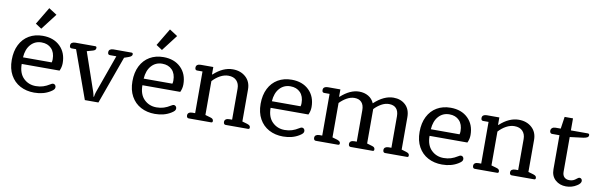

<svg xmlns="http://www.w3.org/2000/svg" viewBox="-50 -1227 5361 1714"><g transform="rotate(10 2631.0 -370.0)"><path d="M361 -706 249 -560 194 -596 288 -753ZM38 -240Q38 -320 67.5 -378.5Q97 -437 150.5 -468.5Q204 -500 275 -500Q373 -500 432 -442.5Q491 -385 491 -290Q491 -254 475 -220H132Q132 -136 177.5 -91.5Q223 -47 289 -47Q325 -47 355 -56.5Q385 -66 415 -85Q430 -95 439 -95Q450 -95 457.5 -87Q465 -79 465 -67Q465 -55 456.5 -45.5Q448 -36 430 -25Q369 13 285 13Q213 13 157 -17Q101 -47 69.5 -104Q38 -161 38 -240ZM393 -280Q397 -291 397 -309Q397 -371 363.5 -405.5Q330 -440 274 -440Q215 -440 176.5 -397.5Q138 -355 133 -280Z M743 0 587 -434H547Q528 -434 528 -457Q528 -474 539.5 -482Q551 -490 571 -490H751Q764 -490 764 -476Q764 -465 757 -458Q750 -451 734 -447L684 -433L803 -87Q809 -70 814 -43H818Q822 -70 828 -87L952 -434H894Q874 -434 874 -457Q874 -474 885.5 -482Q897 -490 917 -490H1080Q1093 -490 1093 -476Q1093 -458 1062 -447L1022 -433L866 0Z M1455 -706 1343 -560 1288 -596 1382 -753ZM1132 -240Q1132 -320 1161.5 -378.5Q1191 -437 1244.5 -468.5Q1298 -500 1369 -500Q1467 -500 1526 -442.5Q1585 -385 1585 -290Q1585 -254 1569 -220H1226Q1226 -136 1271.5 -91.5Q1317 -47 1383 -47Q1419 -47 1449 -56.5Q1479 -66 1509 -85Q1524 -95 1533 -95Q1544 -95 1551.5 -87Q1559 -79 1559 -67Q1559 -55 1550.5 -45.5Q1542 -36 1524 -25Q1463 13 1379 13Q1307 13 1251 -17Q1195 -47 1163.5 -104Q1132 -161 1132 -240ZM1487 -280Q1491 -291 1491 -309Q1491 -371 1457.5 -405.5Q1424 -440 1368 -440Q1309 -440 1270.5 -397.5Q1232 -355 1227 -280Z M1684 0Q1675 0 1670 -6.5Q1665 -13 1665 -24Q1665 -40 1676.5 -48Q1688 -56 1708 -56H1733V-434H1684Q1665 -434 1665 -457Q1665 -474 1676.5 -482Q1688 -490 1708 -490H1821V-423H1825Q1909 -500 1997 -500Q2068 -500 2114.5 -458.5Q2161 -417 2161 -346V-56L2206 -43Q2222 -38 2229 -31.5Q2236 -25 2236 -14Q2236 0 2223 0H2019Q2010 0 2005 -6.5Q2000 -13 2000 -24Q2000 -40 2011.5 -48Q2023 -56 2043 -56H2068V-338Q2068 -383 2042 -410Q2016 -437 1968 -437Q1931 -437 1894 -417Q1857 -397 1826 -363V-56L1871 -43Q1887 -39 1894 -32Q1901 -25 1901 -14Q1901 0 1888 0Z M2294 -240Q2294 -320 2323.5 -378.5Q2353 -437 2406.5 -468.5Q2460 -500 2531 -500Q2629 -500 2688 -442.5Q2747 -385 2747 -290Q2747 -254 2731 -220H2388Q2388 -136 2433.5 -91.5Q2479 -47 2545 -47Q2581 -47 2611 -56.5Q2641 -66 2671 -85Q2686 -95 2695 -95Q2706 -95 2713.5 -87Q2721 -79 2721 -67Q2721 -55 2712.5 -45.5Q2704 -36 2686 -25Q2625 13 2541 13Q2469 13 2413 -17Q2357 -47 2325.5 -104Q2294 -161 2294 -240ZM2649 -280Q2653 -291 2653 -309Q2653 -371 2619.5 -405.5Q2586 -440 2530 -440Q2471 -440 2432.5 -397.5Q2394 -355 2389 -280Z M2836 0Q2827 0 2822 -6.5Q2817 -13 2817 -24Q2817 -40 2828.5 -48Q2840 -56 2860 -56H2885V-434H2836Q2817 -434 2817 -457Q2817 -474 2828.5 -482Q2840 -490 2860 -490H2973V-424H2977Q3061 -500 3143 -500Q3190 -500 3226 -479Q3262 -458 3279 -418Q3367 -500 3454 -500Q3520 -500 3562.5 -460.5Q3605 -421 3605 -349V-56L3648 -43Q3664 -38 3670.5 -31.5Q3677 -25 3677 -14Q3677 0 3664 0H3464Q3455 0 3450 -6.5Q3445 -13 3445 -24Q3445 -40 3456.5 -48Q3468 -56 3488 -56H3512V-341Q3512 -388 3489.5 -412.5Q3467 -437 3424 -437Q3389 -437 3354.5 -417.5Q3320 -398 3292 -368V-56L3336 -43Q3352 -39 3358.5 -32Q3365 -25 3365 -14Q3365 0 3352 0H3152Q3143 0 3138 -6.5Q3133 -13 3133 -24Q3133 -40 3144.5 -48Q3156 -56 3176 -56H3198V-341Q3198 -388 3175.5 -412.5Q3153 -437 3111 -437Q3077 -437 3042.5 -418Q3008 -399 2978 -368V-56L3023 -43Q3039 -37 3045.5 -30.5Q3052 -24 3052 -14Q3052 0 3038 0Z M3735 -240Q3735 -320 3764.5 -378.5Q3794 -437 3847.5 -468.5Q3901 -500 3972 -500Q4070 -500 4129 -442.5Q4188 -385 4188 -290Q4188 -254 4172 -220H3829Q3829 -136 3874.5 -91.5Q3920 -47 3986 -47Q4022 -47 4052 -56.5Q4082 -66 4112 -85Q4127 -95 4136 -95Q4147 -95 4154.5 -87Q4162 -79 4162 -67Q4162 -55 4153.5 -45.5Q4145 -36 4127 -25Q4066 13 3982 13Q3910 13 3854 -17Q3798 -47 3766.5 -104Q3735 -161 3735 -240ZM4090 -280Q4094 -291 4094 -309Q4094 -371 4060.5 -405.5Q4027 -440 3971 -440Q3912 -440 3873.5 -397.5Q3835 -355 3830 -280Z M4277 0Q4268 0 4263 -6.5Q4258 -13 4258 -24Q4258 -40 4269.5 -48Q4281 -56 4301 -56H4326V-434H4277Q4258 -434 4258 -457Q4258 -474 4269.5 -482Q4281 -490 4301 -490H4414V-423H4418Q4502 -500 4590 -500Q4661 -500 4707.5 -458.5Q4754 -417 4754 -346V-56L4799 -43Q4815 -38 4822 -31.5Q4829 -25 4829 -14Q4829 0 4816 0H4612Q4603 0 4598 -6.5Q4593 -13 4593 -24Q4593 -40 4604.5 -48Q4616 -56 4636 -56H4661V-338Q4661 -383 4635 -410Q4609 -437 4561 -437Q4524 -437 4487 -417Q4450 -397 4419 -363V-56L4464 -43Q4480 -39 4487 -32Q4494 -25 4494 -14Q4494 0 4481 0Z M4970 -118V-427H4902Q4893 -427 4887.5 -434Q4882 -441 4882 -452Q4882 -468 4893.5 -477.5Q4905 -487 4925 -487H4971L4987 -596H5063V-487H5217Q5223 -487 5227 -483.5Q5231 -480 5231 -473Q5231 -460 5220 -453Q5209 -446 5184 -442L5064 -427H5063V-112Q5063 -80 5080 -63.5Q5097 -47 5126 -47Q5145 -47 5160 -53Q5175 -59 5190 -72Q5204 -84 5213 -84Q5223 -84 5230 -77Q5237 -70 5237 -58Q5237 -48 5228.5 -36.5Q5220 -25 5203 -15Q5160 13 5106 13Q5048 13 5009 -22Q4970 -57 4970 -118Z"/></g></svg>

Font: Maitree Medium
Style: Regular
Weight: 500
Designer: CadsonDemak Team
Foundry: CadsonDemak
Version: Version 1.010